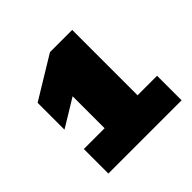

<svg xmlns="http://www.w3.org/2000/svg" viewBox="-134 -938 758 758"><g transform="rotate(-45 245.0 -559.0)"><path d="M63 -308V-445H179V-623.5L63 -553V-703L239 -810H363V-445H472V-308Z"/></g></svg>

Font: Encode Sans Exp Black
Style: Regular
Weight: 900
Width: 7
Designer: Multiple Designers
Foundry: Impallari Type
Version: Version 3.002; ttfautohint (v1.8.3) -l 8 -r 50 -G 200 -x 14 